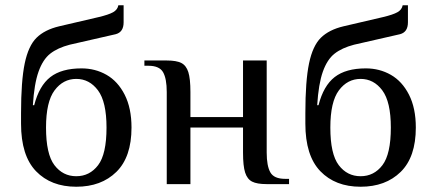

<svg xmlns="http://www.w3.org/2000/svg" viewBox="-20 -700 1649 730"><path d="M60 -230V-270Q60 -392 74 -459Q88 -526 119 -556.5Q150 -587 205 -600L355 -635Q393 -644 410 -653.5Q427 -663 430 -680H450V-615Q450 -578 420 -570L245 -530Q199 -518 171 -496Q143 -474 126.5 -427.5Q110 -381 105 -300H110Q129 -374 171.5 -407Q214 -440 290 -440Q342 -440 385 -415.5Q428 -391 454 -340Q480 -289 480 -215Q480 -103 422.5 -46.5Q365 10 270 10Q174 10 117 -49Q60 -108 60 -230ZM385 -215Q385 -313 352.5 -356.5Q320 -400 270 -400Q220 -400 187.5 -356.5Q155 -313 155 -215Q155 -114 187 -72Q219 -30 270 -30Q321 -30 353 -72Q385 -114 385 -215Z M614 -350Q614 -401 600 -425.5Q586 -450 544 -450H529V-470H614Q651 -470 669.5 -460.5Q688 -451 696 -426Q704 -401 704 -350V-255H904V-470H994V-120Q994 -69 1008 -44.5Q1022 -20 1064 -20H1079V0H994Q957 0 938.5 -9.5Q920 -19 912 -44Q904 -69 904 -120V-215H704V0H614Z M1141 -230V-270Q1141 -392 1155 -459Q1169 -526 1200 -556.5Q1231 -587 1286 -600L1436 -635Q1474 -644 1491 -653.5Q1508 -663 1511 -680H1531V-615Q1531 -578 1501 -570L1326 -530Q1280 -518 1252 -496Q1224 -474 1207.5 -427.5Q1191 -381 1186 -300H1191Q1210 -374 1252.5 -407Q1295 -440 1371 -440Q1423 -440 1466 -415.5Q1509 -391 1535 -340Q1561 -289 1561 -215Q1561 -103 1503.5 -46.5Q1446 10 1351 10Q1255 10 1198 -49Q1141 -108 1141 -230ZM1466 -215Q1466 -313 1433.5 -356.5Q1401 -400 1351 -400Q1301 -400 1268.5 -356.5Q1236 -313 1236 -215Q1236 -114 1268 -72Q1300 -30 1351 -30Q1402 -30 1434 -72Q1466 -114 1466 -215Z"/></svg>

Font: Philosopher
Style: Regular
Weight: 400
Designer: Jovanny Lemonad
Foundry: Jovanny Lemonad
Version: Version 2.000